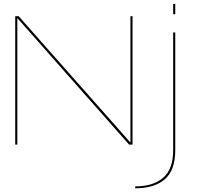

<svg xmlns="http://www.w3.org/2000/svg" viewBox="-20 -760 1066 1009"><path d="M60 0H71V-663.5H72.5L658.5 0H676.5V-675H665.5V-12H664.5L78 -675H60ZM690.5 229.5Q791.5 229.5 846.2 182Q901 134.5 901 29.5V-589.5H890V30Q890 128.5 837.5 174Q785 219.5 690.5 219.5ZM890 -739.5V-685.5H901V-739.5Z"/></svg>

Font: Anybody Expanded Thin
Style: Regular
Weight: 250
Width: 7
Version: Version 1.113;gftools[0.9.25]